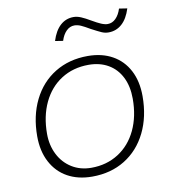

<svg xmlns="http://www.w3.org/2000/svg" viewBox="-85 -826 819 912"><g transform="rotate(-10 325.0 -370.0)"><path d="M62 -222Q62 -320 99.5 -396Q137 -472 205.5 -514Q274 -556 364 -556Q432 -556 482.5 -528Q533 -500 560.5 -447.5Q588 -395 588 -323Q588 -224 550.5 -148Q513 -72 445 -30Q377 12 287 12Q219 12 168.5 -16Q118 -44 90 -97Q62 -150 62 -222ZM290 -30Q364 -30 421 -66.5Q478 -103 509 -168.5Q540 -234 540 -319Q540 -379 518 -423Q496 -467 455.5 -490.5Q415 -514 361 -514Q286 -514 229 -477.5Q172 -441 141 -375.5Q110 -310 110 -225Q110 -170 132.5 -125.5Q155 -81 196 -55.5Q237 -30 290 -30ZM330 -750Q347 -750 366 -742Q385 -734 412 -718Q436 -704 453.5 -696.5Q471 -689 485 -689Q507 -689 524 -706Q541 -723 550 -752L589 -746Q574 -698 546.5 -673.5Q519 -649 482 -649Q465 -649 449 -656Q433 -663 401 -680Q374 -696 358 -703Q342 -710 327 -710Q305 -710 288 -693Q271 -676 262 -647L224 -653Q239 -701 266 -725.5Q293 -750 330 -750Z"/></g></svg>

Font: Azeret Mono Thin
Style: Italic
Weight: 100
Italic angle: -12°
Designer: Martin Vácha
Foundry: Displaay
Version: Version 1.000; Glyphs 3.0.3, build 3074